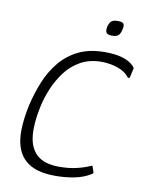

<svg xmlns="http://www.w3.org/2000/svg" viewBox="-73 -660 551 718"><g transform="rotate(10 202.5 -300.5)"><path d="M187 5Q128 5 94 -13.5Q60 -32 45.5 -65Q31 -98 32 -142Q33 -186 44 -237Q55 -285 73 -329Q91 -373 120 -408Q149 -443 190.5 -463Q232 -483 290 -483Q330 -483 357.5 -474.5Q385 -466 401 -449Q404 -445 405 -443Q406 -441 404 -436L398 -409Q397 -403 393.5 -403Q390 -403 388 -406Q374 -425 344.5 -435Q315 -445 283 -445Q238 -445 204 -426Q170 -407 147 -376.5Q124 -346 108.5 -309Q93 -272 86 -236Q73 -175 77.5 -128.5Q82 -82 110 -56.5Q138 -31 195 -31Q230 -31 258.5 -37.5Q287 -44 310 -54Q318 -59 318 -53L325 -33Q325 -30 323.5 -28Q322 -26 319 -25Q294 -9 259.5 -2Q225 5 187 5ZM339 -577Q336 -563 329 -555.5Q322 -548 304 -548Q287 -548 282.5 -555.5Q278 -563 281 -577Q284 -592 291.5 -599Q299 -606 317 -606Q335 -606 339 -599Q343 -592 339 -577Z"/></g></svg>

Font: Glory Thin ExtraLight
Style: Italic
Weight: 250
Italic angle: -12°
Version: Version 1.011